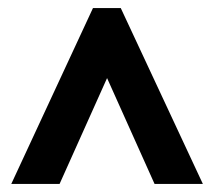

<svg xmlns="http://www.w3.org/2000/svg" viewBox="-20 -734 532 477"><path d="M8 -277 211 -714H280L484 -277H364L246 -540L128 -277Z"/></svg>

Font: Noto Sans Display ExtraCondensed
Style: Regular
Weight: 400
Width: 2
Version: Version 2.003